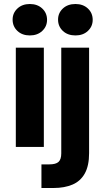

<svg xmlns="http://www.w3.org/2000/svg" viewBox="-20 -734 528 959"><path d="M59 0V-496H199V0ZM129 -557Q91 -557 67 -579.5Q43 -602 43 -636Q43 -669 67 -691.5Q91 -714 129 -714Q167 -714 191 -691.5Q215 -669 215 -635Q215 -602 191 -579.5Q167 -557 129 -557ZM187 205V87H227Q259 87 272.5 74.5Q286 62 286 32V-496H425V31Q425 94 403.5 132.5Q382 171 342 188Q302 205 248 205ZM357 -557Q318 -557 294 -579.5Q270 -602 270 -636Q270 -669 294 -691.5Q318 -714 357 -714Q395 -714 419 -691.5Q443 -669 443 -635Q443 -602 419 -579.5Q395 -557 357 -557Z"/></svg>

Font: DM Sans 36pt ExtraBold
Style: Regular
Weight: 800
Designer: Colophon Foundry, Jonny Pinhorn
Foundry: Colophon Foundry
Version: Version 4.004;gftools[0.9.30]